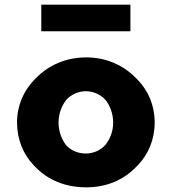

<svg xmlns="http://www.w3.org/2000/svg" viewBox="-20 -781 736 823"><path d="M264 -353C285 -376 316 -390 348 -390C380 -390 411 -376 432 -353C451 -329 465 -295 465 -256C465 -217 452 -186 432 -160C411 -137 381 -123 348 -123C314 -123 284 -136 263 -159C245 -183 231 -216 231 -256C231 -295 245 -328 264 -353ZM132 -65C185 -10 259 22 350 22C437 22 510 -10 563 -65L571 -73C616 -120 643 -183 643 -256C643 -329 616 -391 571 -438L563 -446C509 -502 434 -535 350 -535C263 -535 188 -502 133 -445L126 -438C81 -391 53 -328 53 -256C53 -183 80 -119 125 -72ZM157 -648 158 -647H538L539 -648V-760L538 -761H158L157 -760Z"/></svg>

Font: Hussar Woodtype
Style: SeBd
Weight: 900
Foundry: Cannot Into Space Fonts
Version: Version 1.07